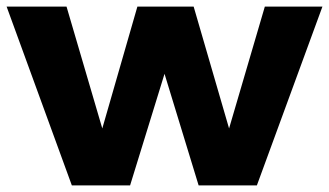

<svg xmlns="http://www.w3.org/2000/svg" viewBox="-25 -560 994 580"><path d="M-5 -540H176L284 -172L390 -540H560L667 -172L775 -540H949L751 0H575L472 -337L368 0H192Z"/></svg>

Font: Alexandria
Style: Bold
Weight: 700
Designer: Mohamed Gaber
Foundry: Kief Type Foundry
Version: Version 5.100